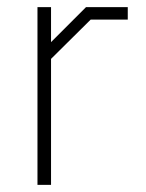

<svg xmlns="http://www.w3.org/2000/svg" viewBox="-20 -518 408 538"><path d="M85 -498H123V-400L221 -498H338V-463H234L123 -353V0H85Z"/></svg>

Font: Chakra Petch ExtraLight
Style: Regular
Weight: 275
Designer: Katatrad Aksorn Co.,Ltd.
Foundry: Cadson Demak Co.,Ltd.
Version: Version 1.000; ttfautohint (v1.6)